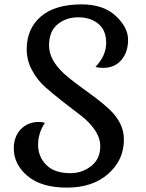

<svg xmlns="http://www.w3.org/2000/svg" viewBox="-20 -832 669 877"><path d="M272 -496Q302 -469 338.5 -442.5Q375 -416 411.5 -389Q448 -362 478 -334Q546 -271 546 -195Q546 -101 474.5 -38Q403 25 286 25Q169 25 106 -28Q43 -81 43 -154Q43 -208 75 -241.5Q107 -275 158 -275Q172 -275 185 -271Q154 -224 154 -170.5Q154 -117 191 -79Q228 -41 302 -41Q355 -41 396.5 -73.5Q438 -106 438 -164Q438 -202 413 -238.5Q388 -275 351 -303Q314 -331 270 -365.5Q226 -400 189 -432Q152 -464 127 -510Q102 -556 102 -606Q102 -701 166.5 -756.5Q231 -812 353 -812Q452 -812 508.5 -759.5Q565 -707 565 -650.5Q565 -594 534.5 -558Q504 -522 451 -522Q433 -522 416 -526Q465 -578 465 -636Q465 -694 429 -723.5Q393 -753 337.5 -753Q282 -753 243 -721Q204 -689 204 -624Q204 -559 272 -496Z"/></svg>

Font: Merienda
Style: Regular
Weight: 400
Designer: Eduardo Rodriguez Tunni
Foundry: Eduardo Rodriguez Tunni
Version: Version 1.001